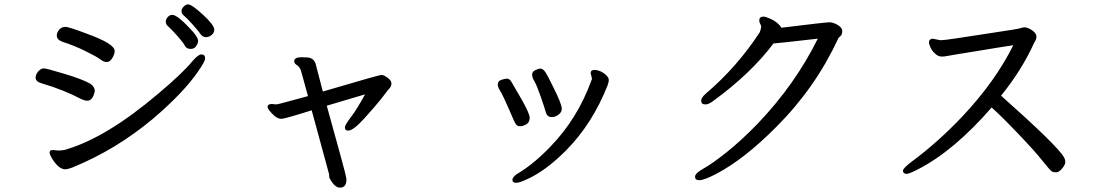

<svg xmlns="http://www.w3.org/2000/svg" viewBox="-20 -789 5040 879"><path d="M380 -328Q369 -328 355 -334Q269 -379 172 -407Q143 -415 143 -433Q143 -448 155 -462Q167 -476 181 -476Q192 -476 275 -451Q358 -426 393 -406Q414 -392 414 -372Q405 -328 380 -328ZM279 -14Q249 -14 219 -62Q207 -82 207 -90Q207 -102 220 -102Q232 -102 244 -100Q272 -100 287 -106Q471 -162 703 -359Q813 -451 861 -509Q888 -540 902 -540Q919 -540 919 -522Q919 -508 889 -465Q822 -366 680 -245Q510 -103 311 -22Q290 -14 279 -14ZM265 -598Q240 -607 240 -627Q240 -640 251 -653Q262 -666 280 -666Q295 -666 374 -636Q505 -589 505 -556Q505 -541 494 -523Q483 -505 469 -505Q455 -505 439.5 -517Q424 -529 372.5 -554.5Q321 -580 265 -598ZM853 -565Q834 -565 826.5 -579.5Q819 -594 793 -623.5Q767 -653 747 -671Q739 -679 739 -690Q739 -701 748 -711Q757 -721 769 -721Q794 -721 865 -642Q887 -615 887 -602Q887 -592 878.5 -578.5Q870 -565 853 -565ZM924 -619Q910 -619 901 -629Q887 -649 861 -678Q835 -707 823 -716.5Q811 -726 811 -738Q811 -749 821 -759Q831 -769 841 -769Q858 -769 909.5 -721.5Q961 -674 961 -653Q961 -639 949 -629Q937 -619 924 -619Z M1537 70Q1516 70 1497 41Q1487 26 1487 19V10L1407 -284Q1283 -245 1269 -245Q1253 -245 1238.5 -257Q1224 -269 1214.5 -281.5Q1205 -294 1205 -299Q1205 -313 1225 -313L1243 -311Q1252 -311 1307 -326.5Q1362 -342 1390 -349L1360 -458Q1357 -471 1351.5 -479Q1346 -487 1336.5 -493Q1327 -499 1327 -509Q1327 -527 1361 -527L1387 -526Q1420 -524 1427 -489L1458 -370Q1716 -446 1726 -446Q1737 -446 1754.5 -433Q1772 -420 1772 -408Q1772 -396 1765.5 -387.5Q1759 -379 1756.5 -377Q1754 -375 1752.5 -372Q1751 -369 1724 -335Q1697 -301 1647 -246Q1597 -191 1574 -191Q1559 -191 1559 -206Q1559 -217 1587 -253.5Q1615 -290 1651 -357L1476 -305Q1506 -195 1536 -87.5Q1566 20 1566 32Q1566 70 1537 70Z M2362 -211Q2349 -211 2343 -219Q2337 -227 2331 -241Q2325 -255 2313 -282.5Q2301 -310 2288.5 -337Q2276 -364 2267.5 -377Q2259 -390 2259 -403Q2259 -418 2275.5 -423.5Q2292 -429 2301 -429Q2312 -429 2320 -416.5Q2328 -404 2366.5 -336.5Q2405 -269 2405 -250Q2405 -228 2389 -219.5Q2373 -211 2362 -211ZM2344 48Q2326 48 2326 35Q2326 20 2351 5Q2425 -39 2502 -120Q2624 -246 2688 -422Q2690 -425 2690 -430L2684 -454Q2684 -469 2702 -469Q2714 -469 2729 -462.5Q2744 -456 2755.5 -444.5Q2767 -433 2767 -424Q2767 -416 2765.5 -411Q2764 -406 2762 -399Q2692 -222 2572 -101Q2479 -7 2392 32Q2357 48 2344 48ZM2506 -253Q2485 -253 2479 -274.5Q2473 -296 2455.5 -346.5Q2438 -397 2427 -416Q2416 -435 2416 -447Q2416 -461 2431 -468Q2446 -475 2454 -475Q2465 -475 2475.5 -460.5Q2486 -446 2515 -386Q2552 -312 2552 -291Q2552 -276 2537.5 -264.5Q2523 -253 2506 -253Z M3181 36Q3162 36 3162 20Q3162 4 3201 -17.5Q3240 -39 3306 -91.5Q3372 -144 3448 -222Q3620 -402 3724 -612Q3532 -590 3521 -590Q3417 -451 3240 -323Q3223 -311 3209 -311Q3190 -311 3190 -328Q3190 -342 3212 -361Q3355 -483 3458 -641Q3463 -653 3465 -666Q3465 -672 3460.5 -679.5Q3456 -687 3456 -695Q3456 -713 3475 -713Q3485 -713 3507 -703Q3529 -693 3543 -679.5Q3557 -666 3557 -662Q3760 -687 3777 -687Q3795 -687 3815.5 -674.5Q3836 -662 3836 -647Q3836 -631 3828 -624Q3820 -617 3818 -614Q3714 -388 3534 -208Q3386 -59 3259 7Q3204 36 3181 36Z M4131 7Q4114 7 4114 -8Q4114 -19 4154 -49Q4273 -137 4385 -255Q4536 -415 4619 -582Q4590 -578 4539 -569.5Q4488 -561 4439 -553Q4390 -545 4355.5 -539.5Q4321 -534 4312.5 -532Q4304 -530 4291 -530Q4276 -530 4262 -542.5Q4248 -555 4240.5 -570.5Q4233 -586 4233 -596Q4233 -610 4250 -612L4284 -605Q4305 -605 4365 -614.5Q4425 -624 4535 -640.5Q4645 -657 4648.5 -659Q4652 -661 4668 -664Q4686 -664 4705.5 -650Q4725 -636 4725 -622Q4725 -608 4715 -594Q4658 -468 4563 -351Q4823 -120 4851 -69Q4857 -59 4857 -47Q4857 -35 4842.5 -17.5Q4828 0 4815 0Q4804 0 4796.5 -3.5Q4789 -7 4752.5 -53Q4716 -99 4642 -176Q4573 -249 4520 -297Q4346 -97 4181 -13Q4142 7 4131 7Z"/></svg>

Font: LXGW WenKai Lite
Style: Bold
Weight: 700
Designer: LXGW / Fontworks Inc.
Foundry: LXGW / Fontworks Inc.
Version: Version 1.330;April 28, 2024